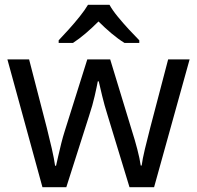

<svg xmlns="http://www.w3.org/2000/svg" viewBox="-20 -786 826 805"><path d="M523 -1 431 -303Q418 -344 408.5 -383.5Q399 -423 394 -445H390Q386 -423 377 -383.5Q368 -344 354 -302L258 -1H158L11 -537H102L176 -251Q187 -208 197 -164Q207 -120 211 -91H215Q219 -108 224.5 -133Q230 -158 237 -185.5Q244 -213 251 -235L346 -537H442L534 -235Q545 -201 555.5 -161Q566 -121 570 -92H574Q577 -117 587.5 -161Q598 -205 610 -251L685 -537H775L626 -1ZM439 -766Q451 -744 473.5 -716.5Q496 -689 520.5 -662.5Q545 -636 564 -617V-606H502Q476 -622 448 -645.5Q420 -669 393 -696Q366 -669 339 -646Q312 -623 286 -606H226V-617Q245 -637 268.5 -663Q292 -689 314 -716.5Q336 -744 349 -766Z"/></svg>

Font: Noto Sans IKEA
Style: Regular
Weight: 400
Designer: Monotype Design Team
Foundry: Monotype Imaging Inc.
Version: Version 2.001